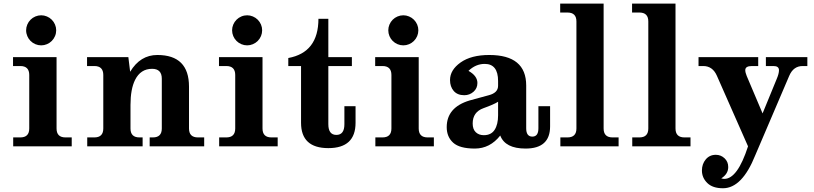

<svg xmlns="http://www.w3.org/2000/svg" viewBox="-20 -801 4457 1051"><path d="M372.6 0H52.2V-48.8H91.3Q140.1 -48.8 140.1 -97.7V-390.6Q140.1 -439.5 91.3 -439.5H51.3V-488.3H289.6V-97.7Q289.6 -48.8 338.4 -48.8H372.6ZM205.6 -552.7Q189 -552.7 173.8 -559.1Q158.7 -565.4 147.2 -576.9Q135.7 -588.4 129.4 -603.5Q123 -618.7 123 -635.3Q123 -651.4 129.4 -666.5Q135.7 -681.6 147.2 -693.1Q158.7 -704.6 173.8 -710.9Q189 -717.3 205.6 -717.3Q221.7 -717.3 236.8 -710.9Q252 -704.6 263.4 -693.1Q274.9 -681.6 281.2 -666.5Q287.6 -651.4 287.6 -635.3Q287.6 -618.7 281.2 -603.5Q274.9 -588.4 263.4 -576.9Q252 -565.4 236.8 -559.1Q221.7 -552.7 205.6 -552.7Z M1097.7 0H799.3V-48.8H816.9Q865.7 -48.8 865.7 -97.7V-370.1Q865.7 -424.3 812.5 -424.3Q749.5 -424.3 719.2 -363.3Q694.3 -313 694.3 -226.1V-97.7Q694.3 -48.8 743.2 -48.8H760.7V0H457.5V-48.8H496.6Q545.4 -48.8 545.4 -97.7V-390.6Q545.4 -439.5 496.6 -439.5H456.5V-488.3H682.6L692.4 -408.2Q747.6 -500 841.3 -500Q1014.6 -500 1014.6 -326.7V-97.7Q1014.6 -48.8 1063.5 -48.8H1097.7Z M1500 0H1179.7V-48.8H1218.8Q1267.6 -48.8 1267.6 -97.7V-390.6Q1267.6 -439.5 1218.8 -439.5H1178.7V-488.3H1417V-97.7Q1417 -48.8 1465.8 -48.8H1500ZM1333 -552.7Q1316.4 -552.7 1301.3 -559.1Q1286.1 -565.4 1274.7 -576.9Q1263.2 -588.4 1256.8 -603.5Q1250.5 -618.7 1250.5 -635.3Q1250.5 -651.4 1256.8 -666.5Q1263.2 -681.6 1274.7 -693.1Q1286.1 -704.6 1301.3 -710.9Q1316.4 -717.3 1333 -717.3Q1349.1 -717.3 1364.3 -710.9Q1379.4 -704.6 1390.9 -693.1Q1402.3 -681.6 1408.7 -666.5Q1415 -651.4 1415 -635.3Q1415 -618.7 1408.7 -603.5Q1402.3 -588.4 1390.9 -576.9Q1379.4 -565.4 1364.3 -559.1Q1349.1 -552.7 1333 -552.7Z M1777.3 9.8Q1627.9 9.8 1627.9 -128.9V-439.5H1558.1V-483.4Q1723.1 -513.7 1723.1 -698.2H1777.3V-488.3H1906.2V-439.5H1777.3V-121.1Q1777.3 -62.5 1821.3 -62.5Q1865.2 -62.5 1865.2 -121.1V-219.7H1926.3V-128.9Q1926.3 9.8 1777.3 9.8Z M2355 0H2034.7V-48.8H2073.7Q2122.6 -48.8 2122.6 -97.7V-390.6Q2122.6 -439.5 2073.7 -439.5H2033.7V-488.3H2272V-97.7Q2272 -48.8 2320.8 -48.8H2355ZM2188 -552.7Q2171.4 -552.7 2156.2 -559.1Q2141.1 -565.4 2129.6 -576.9Q2118.2 -588.4 2111.8 -603.5Q2105.5 -618.7 2105.5 -635.3Q2105.5 -651.4 2111.8 -666.5Q2118.2 -681.6 2129.6 -693.1Q2141.1 -704.6 2156.2 -710.9Q2171.4 -717.3 2188 -717.3Q2204.1 -717.3 2219.2 -710.9Q2234.4 -704.6 2245.8 -693.1Q2257.3 -681.6 2263.7 -666.5Q2270 -651.4 2270 -635.3Q2270 -618.7 2263.7 -603.5Q2257.3 -588.4 2245.8 -576.9Q2234.4 -565.4 2219.2 -559.1Q2204.1 -552.7 2188 -552.7Z M2579.1 12.2Q2496.1 12.2 2460.7 -19.8Q2425.3 -51.8 2425.3 -105Q2425.3 -213.4 2550.3 -251L2655.8 -279.8Q2706.5 -293 2706.5 -331.5V-357.4Q2706.5 -451.2 2633.3 -451.2Q2584 -451.2 2544.4 -413.1Q2593.3 -385.7 2593.3 -346.7Q2593.3 -317.4 2571.8 -298.6Q2550.3 -279.8 2521.5 -279.8Q2483.9 -279.8 2463.6 -303.2Q2443.4 -326.7 2443.4 -362.8Q2443.4 -418 2501.2 -459Q2559.1 -500 2658.2 -500Q2860.4 -500 2860.4 -333V-98.6Q2860.4 -53.2 2894 -53.2Q2927.2 -53.2 2927.2 -98.6V-219.7H2991.2V-108.9Q2991.2 12.2 2856.9 12.2Q2745.6 12.2 2718.3 -59.1Q2662.1 12.2 2579.1 12.2ZM2628.4 -61Q2668.5 -61 2687.5 -90.3Q2706.5 -119.6 2706.5 -169.9V-244.1Q2685.1 -230 2626.2 -208.7Q2567.4 -187.5 2567.4 -125Q2567.4 -93.3 2584.5 -77.1Q2601.6 -61 2628.4 -61Z M3366.2 0H3047.4V-48.8H3086.4Q3135.3 -48.8 3135.3 -97.7V-683.6Q3135.3 -732.4 3086.4 -732.4H3046.4V-781.2H3284.2V-97.7Q3284.2 -48.8 3333 -48.8H3366.2Z M3759.8 0H3440.9V-48.8H3480Q3528.8 -48.8 3528.8 -97.7V-683.6Q3528.8 -732.4 3480 -732.4H3439.9V-781.2H3677.7V-97.7Q3677.7 -48.8 3726.6 -48.8H3759.8Z M3937.5 229.5Q3880.9 229.5 3851.6 200.7Q3822.3 171.9 3822.3 132.3Q3822.3 96.7 3843.3 71.5Q3864.3 46.4 3898.4 46.4Q3925.8 46.4 3946 65.2Q3966.3 84 3966.3 113.3Q3966.3 151.4 3928.2 175.3Q3936.5 178.2 3944.8 178.2Q4017.1 178.2 4074.7 0L3904.3 -386.2Q3880.9 -439.5 3829.6 -439.5H3803.7V-488.3H4130.4V-439.5H4095.7Q4059.6 -439.5 4059.6 -417Q4059.6 -404.3 4067.4 -385.3L4154.3 -180.2L4231.4 -368.2Q4244.1 -397.9 4244.1 -416.5Q4244.1 -439.5 4214.4 -439.5H4172.4V-488.3H4399.4V-439.5H4373.5Q4323.2 -439.5 4300.3 -386.2L4114.3 48.8Q4042 229.5 3937.5 229.5Z"/></svg>

Font: Munson
Style: Bold
Weight: 700
Designer: Paul James MIller
Foundry: High-Logic / Made with FontCreator
Version: Version 2.10;May 5, 2019;FontCreator 11.5.0.2430 64-bit